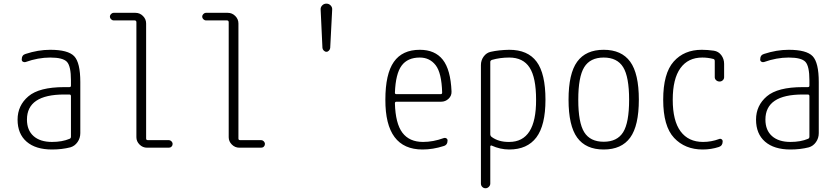

<svg xmlns="http://www.w3.org/2000/svg" viewBox="-20 -800 4540 1040"><path d="M328.1 -288.1Q126 -288.1 126 -152.3Q126 -94.7 161.6 -63Q197.3 -31.2 261.7 -31.2Q316.4 -31.2 356.4 -47.9Q364.3 -50.8 364.3 -59.6V-279.3Q364.3 -288.1 355.5 -288.1ZM261.7 9.8Q172.9 9.8 124 -32.7Q75.2 -75.2 75.2 -151.9Q75.2 -228.5 133.8 -278.3Q192.4 -328.1 328.1 -328.1H355.5Q364.3 -328.1 364.3 -335.9V-365.2Q364.3 -441.4 342.8 -464.8Q321.3 -488.3 252 -488.3Q186.5 -488.3 118.2 -463.9Q110.4 -461.9 104 -465.8Q97.7 -469.7 97.7 -477.5Q97.7 -502 118.2 -507.8Q186.5 -530.3 252 -530.3Q348.6 -530.3 381.8 -495.6Q415 -460.9 415 -355.5V-79.1Q415 -51.8 399.9 -30.3Q384.8 -8.8 361.3 -2Q315.4 9.8 261.7 9.8Z M595.7 -689.5Q587.9 -689.5 581.5 -695.8Q575.2 -702.1 575.2 -710Q575.2 -717.8 581.5 -724.1Q587.9 -730.5 595.7 -730.5H713.9Q737.3 -730.5 754.4 -713.4Q771.5 -696.3 771.5 -672.9V-49.8Q771.5 -41 780.3 -41H894.5Q902.3 -41 908.7 -34.7Q915 -28.3 915 -20Q915 -11.7 909.2 -5.9Q903.3 0 894.5 0H776.4Q752.9 0 735.8 -17.1Q718.8 -34.2 718.8 -56.6V-679.7Q718.8 -688.5 710 -689.5Z M1095.7 -689.5Q1087.9 -689.5 1081.5 -695.8Q1075.2 -702.1 1075.2 -710Q1075.2 -717.8 1081.5 -724.1Q1087.9 -730.5 1095.7 -730.5H1213.9Q1237.3 -730.5 1254.4 -713.4Q1271.5 -696.3 1271.5 -672.9V-49.8Q1271.5 -41 1280.3 -41H1394.5Q1402.3 -41 1408.7 -34.7Q1415 -28.3 1415 -20Q1415 -11.7 1409.2 -5.9Q1403.3 0 1394.5 0H1276.4Q1252.9 0 1235.8 -17.1Q1218.8 -34.2 1218.8 -56.6V-679.7Q1218.8 -688.5 1210 -689.5Z M1726.6 -540 1716.8 -748Q1715.8 -760.7 1725.1 -770.5Q1734.4 -780.3 1748 -780.3Q1761.7 -780.3 1771 -770.5Q1780.3 -760.7 1779.3 -748L1768.6 -540Q1767.6 -532.2 1761.7 -525.9Q1755.9 -519.5 1748 -519.5Q1740.2 -519.5 1733.9 -525.9Q1727.5 -532.2 1726.6 -540Z M2253.9 -488.3Q2187.5 -488.3 2155.3 -444.3Q2123 -400.4 2119.1 -297.9Q2119.1 -290 2127 -290H2367.2Q2375 -290 2375 -298.8Q2372.1 -405.3 2339.8 -446.8Q2307.6 -488.3 2253.9 -488.3ZM2268.6 9.8Q2066.4 9.8 2067.4 -259.8Q2067.4 -399.4 2113.3 -464.8Q2159.2 -530.3 2253.9 -530.3Q2335.9 -530.3 2378.4 -476.6Q2420.9 -422.9 2425.8 -304.7Q2426.8 -281.2 2409.7 -265.1Q2392.6 -249 2369.1 -249H2127Q2119.1 -249 2119.1 -240.2Q2122.1 -130.9 2159.7 -81.1Q2197.3 -31.2 2271.5 -31.2Q2326.2 -31.2 2382.8 -51.8Q2390.6 -54.7 2397.5 -50.8Q2404.3 -46.9 2404.3 -39.1Q2404.3 -14.6 2382.8 -8.8Q2325.2 9.8 2268.6 9.8Z M2635.7 -464.8V-73.2Q2635.7 -64.5 2642.6 -58.6Q2680.7 -30.3 2738.3 -31.2Q2884.8 -31.2 2883.8 -259.8Q2883.8 -379.9 2848.6 -434.1Q2813.5 -488.3 2738.3 -488.3Q2688.5 -488.3 2644.5 -475.6Q2635.7 -471.7 2635.7 -464.8ZM2585 194.3V-447.3Q2585 -473.6 2600.1 -494.1Q2615.2 -514.6 2638.7 -519.5Q2682.6 -529.3 2738.3 -530.3Q2838.9 -530.3 2886.7 -465.8Q2934.6 -401.4 2934.6 -259.8Q2934.6 -121.1 2885.3 -55.7Q2835.9 9.8 2738.3 9.8Q2689.5 9.8 2642.6 -11.7Q2640.6 -12.7 2638.2 -11.2Q2635.7 -9.8 2635.7 -6.8V194.3Q2635.7 204.1 2627.9 211.9Q2620.1 219.7 2609.9 219.7Q2599.6 219.7 2592.3 212.4Q2585 205.1 2585 194.3Z M3355.5 -436Q3323.2 -488.3 3250 -488.3Q3176.8 -488.3 3144.5 -436Q3112.3 -383.8 3112.3 -259.8Q3112.3 -135.7 3144.5 -84Q3176.8 -32.2 3250 -32.2Q3323.2 -32.2 3355.5 -84Q3387.7 -135.7 3387.7 -259.8Q3387.7 -383.8 3355.5 -436ZM3393.6 -54.7Q3346.7 9.8 3250 9.8Q3153.3 9.8 3106.4 -54.7Q3059.6 -119.1 3059.6 -260.3Q3059.6 -401.4 3106.4 -465.8Q3153.3 -530.3 3250 -530.3Q3346.7 -530.3 3393.6 -465.8Q3440.4 -401.4 3440.4 -260.3Q3440.4 -119.1 3393.6 -54.7Z M3786.1 9.8Q3690.4 9.8 3631.3 -53.2Q3572.3 -116.2 3572.3 -259.8Q3572.3 -402.3 3628.9 -466.3Q3685.5 -530.3 3781.2 -530.3Q3812.5 -530.3 3846.7 -525.4Q3872.1 -521.5 3887.2 -501Q3902.3 -480.5 3902.3 -454.1V-381.8Q3902.3 -372.1 3895 -365.2Q3887.7 -358.4 3877.9 -358.4Q3867.2 -358.4 3859.4 -365.2Q3851.6 -372.1 3851.6 -381.8V-468.8Q3851.6 -478.5 3844.7 -480.5Q3814.5 -488.3 3784.2 -488.3Q3707 -488.3 3665.5 -430.7Q3624 -373 3624 -259.8Q3624 -145.5 3666.5 -88.4Q3709 -31.2 3788.1 -31.2Q3833 -31.2 3875 -46.9Q3881.8 -49.8 3888.2 -45.9Q3894.5 -42 3894.5 -34.2Q3894.5 -10.7 3874 -3.9Q3832 9.8 3786.1 9.8Z M4328.1 -288.1Q4126 -288.1 4126 -152.3Q4126 -94.7 4161.6 -63Q4197.3 -31.2 4261.7 -31.2Q4316.4 -31.2 4356.4 -47.9Q4364.3 -50.8 4364.3 -59.6V-279.3Q4364.3 -288.1 4355.5 -288.1ZM4261.7 9.8Q4172.9 9.8 4124 -32.7Q4075.2 -75.2 4075.2 -151.9Q4075.2 -228.5 4133.8 -278.3Q4192.4 -328.1 4328.1 -328.1H4355.5Q4364.3 -328.1 4364.3 -335.9V-365.2Q4364.3 -441.4 4342.8 -464.8Q4321.3 -488.3 4252 -488.3Q4186.5 -488.3 4118.2 -463.9Q4110.4 -461.9 4104 -465.8Q4097.7 -469.7 4097.7 -477.5Q4097.7 -502 4118.2 -507.8Q4186.5 -530.3 4252 -530.3Q4348.6 -530.3 4381.8 -495.6Q4415 -460.9 4415 -355.5V-79.1Q4415 -51.8 4399.9 -30.3Q4384.8 -8.8 4361.3 -2Q4315.4 9.8 4261.7 9.8Z"/></svg>

Font: Rounded Mgen+ 1mn light
Style: Regular
Weight: 200
Designer: [Source Han Sans]
Ryoko NISHIZUKA  (kana & ideographs); Paul D. Hunt (Latin, Greek & Cyrillic); Wenlong ZHANG  (bopomofo
Version: Version 1.059.20150602